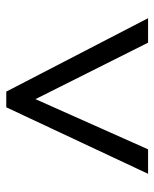

<svg xmlns="http://www.w3.org/2000/svg" viewBox="40 -799 492 612"><g transform="rotate(-90 286.0 -493.0)"><path d="M38 -267 250 -719H300L534 -267H456L276 -626L116 -267Z"/></g></svg>

Font: binaryvertical115
Style: Book
Weight: 400
Designer: Jelle Bosma - Monotype Design Team
Foundry: Monotype Imaging Inc.
Version: Version 2.003